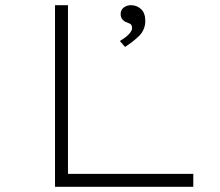

<svg xmlns="http://www.w3.org/2000/svg" viewBox="-20 -720 848 740"><path d="M192 0V-700H242V-50H725V0ZM462 -539 442 -562Q457 -571 467.5 -579.5Q478 -588 483.5 -596.5Q489 -605 489 -611Q489 -625 481 -628.5Q473 -632 466 -635Q459 -637 452 -645Q445 -653 445 -666Q445 -682 457 -691Q469 -700 485 -700Q507 -700 523.5 -685Q540 -670 540 -639Q540 -622 533.5 -607Q527 -592 515 -580.5Q503 -569 490 -559Q477 -549 462 -539Z"/></svg>

Font: Lexend Zetta ExtraLight
Style: Regular
Weight: 250
Version: Version 1.007